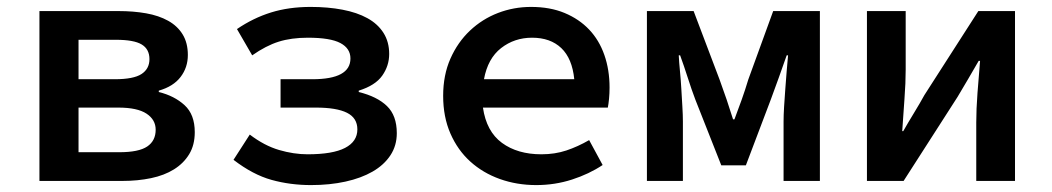

<svg xmlns="http://www.w3.org/2000/svg" viewBox="-20 -523 3040 555"><path d="M94 0V-491H323Q366 -491 402.5 -484.5Q439 -478 466 -463Q493 -448 508 -423.5Q523 -399 523 -364Q523 -328 502 -300.5Q481 -273 439 -261V-257Q484 -246 513.5 -219Q543 -192 543 -141Q543 -104 527 -77.5Q511 -51 483 -33.5Q455 -16 416.5 -8Q378 0 334 0ZM207 -294H312Q366 -294 389 -309Q412 -324 412 -352Q412 -381 389.5 -394.5Q367 -408 315 -408H207ZM207 -83H325Q381 -83 405.5 -99.5Q430 -116 430 -148Q430 -177 403.5 -194.5Q377 -212 322 -212H207Z M879 12Q819 12 765 -3Q711 -18 655 -61L702 -134Q744 -102 786.5 -89.5Q829 -77 869 -77Q942 -77 977.5 -95.5Q1013 -114 1013 -149Q1013 -182 983 -197Q953 -212 893 -212H791V-294H883Q993 -294 993 -354Q993 -383 964 -398.5Q935 -414 870 -414Q822 -414 785.5 -402.5Q749 -391 709 -363L665 -439Q712 -471 763.5 -487Q815 -503 878 -503Q928 -503 970 -495Q1012 -487 1042 -470.5Q1072 -454 1088.5 -428Q1105 -402 1105 -367Q1105 -333 1085 -304.5Q1065 -276 1017 -261V-257Q1070 -244 1098.5 -216.5Q1127 -189 1127 -138Q1127 -102 1108.5 -74Q1090 -46 1057 -27Q1024 -8 978.5 2Q933 12 879 12Z M1530 12Q1474 12 1425 -5.5Q1376 -23 1339.5 -56Q1303 -89 1282 -137Q1261 -185 1261 -246Q1261 -306 1282 -353.5Q1303 -401 1338.5 -434.5Q1374 -468 1419.5 -485.5Q1465 -503 1515 -503Q1570 -503 1612 -485.5Q1654 -468 1683 -437.5Q1712 -407 1727 -364Q1742 -321 1742 -270Q1742 -253 1740.5 -237.5Q1739 -222 1737 -212H1376Q1386 -143 1431 -110Q1476 -77 1545 -77Q1584 -77 1617 -88Q1650 -99 1683 -118L1722 -46Q1683 -20 1633.5 -4Q1584 12 1530 12ZM1518 -414Q1467 -414 1428.5 -384Q1390 -354 1379 -294H1640Q1634 -354 1602.5 -384Q1571 -414 1518 -414Z M1850 0V-491H1985L2060 -293Q2071 -263 2080.5 -235Q2090 -207 2099 -178H2103Q2114 -207 2124 -235Q2134 -263 2143 -293L2215 -491H2350V0H2245V-172Q2245 -190 2246.5 -214.5Q2248 -239 2250 -265.5Q2252 -292 2254 -317.5Q2256 -343 2258 -363H2254Q2243 -332 2231 -298Q2219 -264 2208 -235L2136 -45H2065L1990 -235Q1979 -264 1968 -298.5Q1957 -333 1946 -363H1942Q1943 -343 1945.5 -317.5Q1948 -292 1949.5 -265.5Q1951 -239 1952.5 -214.5Q1954 -190 1954 -172V0Z M2486 0V-491H2598V-322Q2598 -284 2594.5 -237.5Q2591 -191 2588 -144H2591Q2604 -167 2622 -196.5Q2640 -226 2652 -248L2808 -491H2914V0H2802V-169Q2802 -207 2805.5 -253.5Q2809 -300 2813 -347H2809Q2796 -324 2778.5 -294.5Q2761 -265 2748 -243L2592 0Z"/></svg>

Font: Source Code Pro Semibold
Style: Regular
Weight: 600
Monospace: yes
Designer: Paul D. Hunt, Teo Tuominen
Foundry: Adobe Systems Incorporated
Version: Version 2.030;PS 1.000;hotconv 16.6.51;makeotf.lib2.5.65220